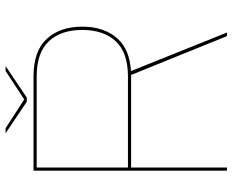

<svg xmlns="http://www.w3.org/2000/svg" viewBox="-91 -721 812 670"><g transform="rotate(-90 315.0 -386.0)"><path d="M54.5 0V-675H383.5Q472 -675 514.5 -628.8Q557 -582.5 557 -505Q557 -427.5 514.5 -381Q476.5 -339.5 402 -335L536.5 0H524L388.5 -334.5Q386 -334.5 383.5 -334.5H65.5V0ZM65.5 -345.5H383Q466.5 -345.5 506 -388Q545.5 -430.5 545.5 -505Q545.5 -579.5 505.8 -621.8Q466 -664 383 -664H65.5ZM295 -698.5 185 -772.5H202.5L303 -707.5L402.5 -772.5H419.5L309.5 -698.5Z"/></g></svg>

Font: Anybody ExtraExpanded Thin
Style: Regular
Weight: 100
Width: 8
Designer: Tyler Finck
Foundry: Etcetera Type Company
Version: Version 1.010; ttfautohint (v1.8.3) -l 8 -r 50 -G 200 -x 14 